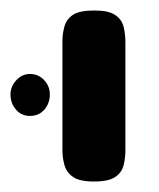

<svg xmlns="http://www.w3.org/2000/svg" viewBox="-75 -603 303 366"><path d="M104 -257Q77 -257 64.5 -265.5Q52 -274 48 -288Q44 -302 44 -317V-524Q44 -539 48 -553Q52 -567 64.5 -575Q77 -583 105 -583Q132 -583 144.5 -574.5Q157 -566 160.5 -552.5Q164 -539 164 -523V-316Q164 -301 160.5 -287.5Q157 -274 144.5 -265.5Q132 -257 104 -257ZM-18 -382Q-34 -382 -44.5 -394Q-55 -406 -55 -423Q-55 -438 -44 -450Q-33 -462 -18 -462Q-2 -462 9 -450.5Q20 -439 20 -423Q20 -406 9.5 -394Q-1 -382 -18 -382Z"/></svg>

Font: Fredoka Expanded Medium
Style: Regular
Weight: 500
Width: 7
Designer: Ben Nathan
Foundry: Milena B. Brandão, Ben Nathan
Version: Version 2.001